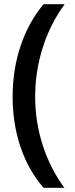

<svg xmlns="http://www.w3.org/2000/svg" viewBox="-20 -734 357 912"><path d="M40 -273.9Q40 -403.3 77.9 -516.1Q115.7 -628.9 187 -713.9H287.1Q219.2 -622.1 183.1 -508.1Q147 -394 147 -274.9Q147 -155.8 183.1 -43.9Q219.2 67.9 286.1 158.2H187Q115.2 75.2 77.6 -35.6Q40 -146.5 40 -273.9Z"/></svg>

Font: f4_32663          
Style: Regular
Weight: 600
Foundry: Ascender Corporation
Version: Version 1.10